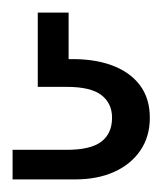

<svg xmlns="http://www.w3.org/2000/svg" viewBox="-20 -27 258 305"><path d="M0 258V211H86Q124 211 141 198Q158 185 158 160Q158 137 141 124Q124 111 86 111H40V-7H89V67Q128 66 157 76.5Q186 87 202 108Q218 129 218 160Q218 190 203 212Q188 234 161.5 246Q135 258 99 258Z"/></svg>

Font: DM Sans 9pt Light
Style: Regular
Weight: 300
Version: Version 4.004;gftools[0.9.30]